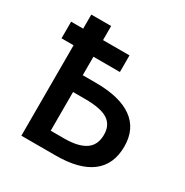

<svg xmlns="http://www.w3.org/2000/svg" viewBox="-165 -847 943 980"><g transform="rotate(30 307.0 -357.0)"><path d="M94 -714V-631H23V-533H94V0H296Q435 0 506 -54.5Q577 -109 577 -215Q577 -318 503.5 -371Q430 -424 288 -424H211V-533H367V-631H211V-714ZM283 -325Q375 -325 416 -298.5Q457 -272 457 -215Q457 -154 415 -125.5Q373 -97 290 -97H211V-325Z"/></g></svg>

Font: OpenSansMMV
Style: Semibold
Weight: 600
Designer: Steve Matteson
Foundry: Ascender Corporation
Version: Version 6.000